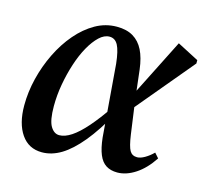

<svg xmlns="http://www.w3.org/2000/svg" viewBox="-78 -564 720 667"><g transform="rotate(15 282.0 -230.5)"><path d="M125 14Q77 14 50.5 -24.5Q24 -63 24 -128Q24 -176 36 -225Q48 -274 70 -319Q92 -364 122 -399Q152 -434 188 -454.5Q224 -475 265 -475Q300 -475 323.5 -461Q347 -447 360.5 -420Q374 -393 379 -352L391 -249L393 -234L408 -126Q414 -84 422.5 -69.5Q431 -55 449 -55Q461 -55 476.5 -64Q492 -73 506 -87L521 -70Q494 -29 461 -7.5Q428 14 396 14Q372 14 355.5 3.5Q339 -7 329.5 -30Q320 -53 316 -90L295 -350Q290 -396 279.5 -415.5Q269 -435 249 -435Q230 -435 212 -418Q194 -401 178 -372.5Q162 -344 150 -307Q138 -270 131 -230.5Q124 -191 124 -152Q124 -101 136.5 -80Q149 -59 168 -59Q188 -59 211.5 -74.5Q235 -90 263 -122Q291 -154 323 -201L347 -184H339Q300 -114 264 -70.5Q228 -27 194 -6.5Q160 14 125 14ZM381 -204 369 -241 487 -475 564 -435V-423Z"/></g></svg>

Font: Source Serif 4 48pt SemiBold
Style: Italic
Weight: 600
Italic angle: -12°
Designer: Frank Grießhammer
Foundry: Adobe Systems Incorporated
Version: Version 4.004;hotconv 1.0.116;makeotfexe 2.5.65601